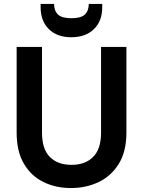

<svg xmlns="http://www.w3.org/2000/svg" viewBox="-20 -937 721 969"><path d="M338 12Q261 12 199 -18.5Q137 -49 100.5 -111Q64 -173 64 -268V-700H192V-267Q192 -185 231.5 -145Q271 -105 341 -105Q410 -105 450 -145Q490 -185 490 -267V-700H618V-268Q618 -173 580 -111Q542 -49 478.5 -18.5Q415 12 338 12ZM340 -749Q268 -749 226.5 -790Q185 -831 185 -901V-917H253Q253 -883 272.5 -864Q292 -845 340 -845Q389 -845 408.5 -864Q428 -883 428 -917H496V-900Q496 -831 454 -790Q412 -749 340 -749Z"/></svg>

Font: DeepMind Sans
Style: Bold
Weight: 700
Designer: Jonny Pinhorn / Modifications: Colophon Foundry
Foundry: Colophon Foundry
Version: Version 1.002; ttfautohint (v1.8.2)